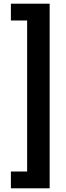

<svg xmlns="http://www.w3.org/2000/svg" viewBox="-20 -809 359 1040"><path d="M39 120H127V-698H39V-789H249V211H39Z"/></svg>

Font: Suez One
Style: Regular
Weight: 400
Version: Version 1.000